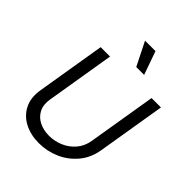

<svg xmlns="http://www.w3.org/2000/svg" viewBox="-266 -1113 1273 1273"><g transform="rotate(45 370.5 -476.5)"><path d="M640.6 -727.3H728.7L649.1 -245.7Q635.3 -164.1 587 -106.2Q538.7 -48.3 469.5 -17.8Q400.2 12.8 323.9 12.8Q246.8 12.8 187.5 -17.8Q128.2 -48.3 99.1 -106.2Q70 -164.1 83.8 -245.7L163.4 -727.3H251.4L171.9 -245.7Q162.3 -188.9 182.5 -149.7Q202.8 -110.4 243.6 -90Q284.4 -69.6 336.6 -69.6Q388.1 -69.6 435.9 -90Q483.7 -110.4 517.6 -149.7Q551.5 -188.9 561.1 -245.7ZM497.2 -801.1H423.3L340.9 -965.9H438.9Z"/></g></svg>

Font: Inter UI
Style: Italic
Weight: 400
Italic angle: -9.39999°
Designer: Rasmus Andersson
Foundry: rsms
Version: 3.2;8d6f07862